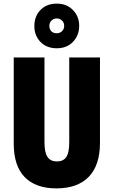

<svg xmlns="http://www.w3.org/2000/svg" viewBox="-20 -1032 628 1062"><path d="M533 -242Q533 -118 471 -54Q409 10 292 10Q178 10 117 -52Q56 -114 56 -238V-714H226V-246Q226 -188 243 -163.5Q260 -139 294 -139Q330 -139 346.5 -163Q363 -187 363 -247V-714H533ZM294 -765Q238 -765 204 -800Q170 -835 170 -888Q170 -942 204 -977Q238 -1012 294 -1012Q349 -1012 383.5 -976.5Q418 -941 418 -889Q418 -837 384 -801Q350 -765 294 -765ZM294 -848Q311 -848 323 -859.5Q335 -871 335 -889Q335 -907 323 -918.5Q311 -930 294 -930Q277 -930 265 -918.5Q253 -907 253 -889Q253 -871 263.5 -859.5Q274 -848 294 -848Z"/></svg>

Font: Noto Sans Thai Looped ExtraCondensed Black
Style: Regular
Weight: 900
Width: 2
Designer: Sasikarn Vongin, Ben Mitchell
Foundry: The Fontpad Ltd
Version: Version 1.001; ttfautohint (v1.8.4.7-5d5b)